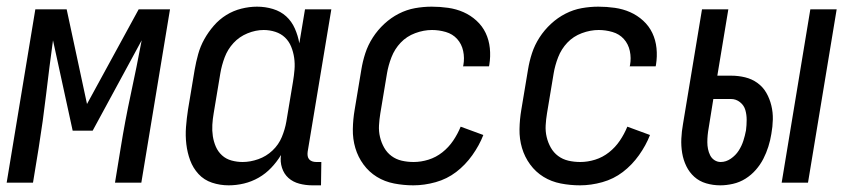

<svg xmlns="http://www.w3.org/2000/svg" viewBox="-28 -548 2548 576"><path d="M-8 0 78 -520H172L233 -236L388 -520H482L396 0H317L334 -104Q347 -185 364.5 -266Q382 -347 397 -427L250 -156H190L131 -427Q120 -347 110.5 -266Q101 -185 88 -104L71 0Z M658 8Q632 8 608 0Q584 -8 567.5 -26Q551 -44 542.5 -67Q534 -90 531 -115.5Q528 -141 530 -167Q532 -193 536 -219L556 -339Q560 -362 566.5 -385.5Q573 -409 585 -430.5Q597 -452 613.5 -471Q630 -490 651 -503Q672 -516 696 -522Q720 -528 743 -528Q768 -528 791 -521Q814 -514 830.5 -499Q847 -484 856.5 -462.5Q866 -441 870 -418L887 -520H966L895 -93Q894 -86 895 -80Q896 -74 899.5 -70Q903 -66 908.5 -64Q914 -62 921 -62H936L935 8H909Q889 8 870 3Q851 -2 837.5 -14Q824 -26 818 -44.5Q812 -63 815 -83Q803 -63 786 -45Q769 -27 748 -15Q727 -3 704 2.5Q681 8 658 8ZM700 -62Q723 -62 747 -70.5Q771 -79 789.5 -96.5Q808 -114 817.5 -137Q827 -160 831 -183L851 -303Q854 -321 855.5 -339Q857 -357 854.5 -374.5Q852 -392 845.5 -408Q839 -424 827 -435.5Q815 -447 798 -452.5Q781 -458 763 -458Q739 -458 714.5 -448Q690 -438 672.5 -419Q655 -400 646 -376Q637 -352 633 -328L613 -208Q610 -191 609 -173.5Q608 -156 610.5 -139.5Q613 -123 619.5 -108Q626 -93 638 -82Q650 -71 666.5 -66.5Q683 -62 700 -62Z M1212 8Q1183 8 1154.5 2.5Q1126 -3 1102.5 -17.5Q1079 -32 1062.5 -54.5Q1046 -77 1038 -104Q1030 -131 1030.5 -160.5Q1031 -190 1036 -219L1056 -339Q1060 -364 1068 -388.5Q1076 -413 1090.5 -435.5Q1105 -458 1125 -476.5Q1145 -495 1168.5 -507Q1192 -519 1217 -523.5Q1242 -528 1267 -528Q1292 -528 1316.5 -524.5Q1341 -521 1362.5 -511.5Q1384 -502 1401.5 -486Q1419 -470 1429 -449Q1439 -428 1441.5 -403.5Q1444 -379 1440 -354L1439 -349H1361L1362 -352Q1366 -374 1361.5 -395Q1357 -416 1343.5 -431Q1330 -446 1309.5 -452Q1289 -458 1268 -458Q1243 -458 1217.5 -448.5Q1192 -439 1174 -420Q1156 -401 1146.5 -376.5Q1137 -352 1133 -328L1113 -208Q1110 -190 1109 -172Q1108 -154 1112 -137Q1116 -120 1124.5 -105Q1133 -90 1146.5 -80Q1160 -70 1177 -66Q1194 -62 1213 -62Q1235 -62 1257.5 -69Q1280 -76 1299 -91Q1318 -106 1331.5 -126Q1345 -146 1354 -168L1422 -143Q1410 -112 1389 -82.5Q1368 -53 1340.5 -32Q1313 -11 1279 -1.5Q1245 8 1212 8Z M1712 8Q1683 8 1654.5 2.5Q1626 -3 1602.5 -17.5Q1579 -32 1562.5 -54.5Q1546 -77 1538 -104Q1530 -131 1530.5 -160.5Q1531 -190 1536 -219L1556 -339Q1560 -364 1568 -388.5Q1576 -413 1590.5 -435.5Q1605 -458 1625 -476.5Q1645 -495 1668.5 -507Q1692 -519 1717 -523.5Q1742 -528 1767 -528Q1792 -528 1816.5 -524.5Q1841 -521 1862.5 -511.5Q1884 -502 1901.5 -486Q1919 -470 1929 -449Q1939 -428 1941.5 -403.5Q1944 -379 1940 -354L1939 -349H1861L1862 -352Q1866 -374 1861.5 -395Q1857 -416 1843.5 -431Q1830 -446 1809.5 -452Q1789 -458 1768 -458Q1743 -458 1717.5 -448.5Q1692 -439 1674 -420Q1656 -401 1646.5 -376.5Q1637 -352 1633 -328L1613 -208Q1610 -190 1609 -172Q1608 -154 1612 -137Q1616 -120 1624.5 -105Q1633 -90 1646.5 -80Q1660 -70 1677 -66Q1694 -62 1713 -62Q1735 -62 1757.5 -69Q1780 -76 1799 -91Q1818 -106 1831.5 -126Q1845 -146 1854 -168L1922 -143Q1910 -112 1889 -82.5Q1868 -53 1840.5 -32Q1813 -11 1779 -1.5Q1745 8 1712 8Z M2317 0 2403 -520H2482L2396 0ZM2133 8Q2111 8 2090.5 2Q2070 -4 2055 -17.5Q2040 -31 2031 -49.5Q2022 -68 2018.5 -89Q2015 -110 2016 -132Q2017 -154 2021 -176L2078 -520H2157L2124 -321H2165Q2187 -321 2207.5 -316Q2228 -311 2244.5 -299Q2261 -287 2271 -269.5Q2281 -252 2286 -231.5Q2291 -211 2290.5 -189.5Q2290 -168 2286 -146Q2283 -127 2277 -108Q2271 -89 2262 -71.5Q2253 -54 2239.5 -38.5Q2226 -23 2208.5 -12Q2191 -1 2171 3.5Q2151 8 2133 8ZM2134 -62Q2150 -62 2164.5 -72Q2179 -82 2188 -96Q2197 -110 2202 -125.5Q2207 -141 2210 -157Q2212 -173 2212 -188.5Q2212 -204 2208 -218Q2204 -232 2192 -241.5Q2180 -251 2165 -251H2112L2098 -164Q2096 -153 2095 -142.5Q2094 -132 2094 -121.5Q2094 -111 2096 -101Q2098 -91 2102.5 -82Q2107 -73 2115.5 -67.5Q2124 -62 2134 -62Z"/></svg>

Font: Iosevka Curly
Style: Italic
Weight: 400
Italic angle: -9°
Monospace: yes
Designer: Belleve Invis
Foundry: Belleve Invis
Version: Version 22.1.2; ttfautohint (v1.8.4)